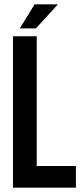

<svg xmlns="http://www.w3.org/2000/svg" viewBox="-20 -868 379 888"><path d="M40 0V-700.2H149.9V-100.1H331.1V0ZM140.1 -848.1H248L146 -736.8H71.8Z"/></svg>

Font: VL Bebas Neue Bold
Style: Regular
Weight: 700
Designer: Ryoichi Tsunekawa
Foundry: Ryoichi Tsunekawa
Version: Version 1.300